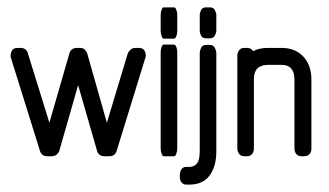

<svg xmlns="http://www.w3.org/2000/svg" viewBox="-20 -424 894 521"><path d="M297 -16Q293 0 276 0H264Q247 0 243 -16L192 -193L141 -15Q139 -9 133.5 -4.5Q128 0 120 0H109Q92 0 88 -16L9 -269Q8 -276 11.5 -285Q15 -294 28 -294H36Q52 -294 56 -278L114 -91L168 -278Q172 -294 189 -294H197Q206 -294 210.5 -289Q215 -284 217 -278L270 -91L327 -280Q329 -284 334 -289Q339 -294 348 -294H357Q369 -294 373 -285Q377 -276 375 -269Z M424 -319Q421 -319 418.5 -326Q416 -333 416 -340V-383Q416 -391 418.5 -397.5Q421 -404 424 -404H452Q456 -404 458.5 -397.5Q461 -391 461 -383V-340Q461 -333 458.5 -326Q456 -319 452 -319ZM424 0Q421 0 418.5 -7Q416 -14 416 -21V-282Q416 -290 418.5 -296.5Q421 -303 424 -303H452Q456 -303 458.5 -296.5Q461 -290 461 -282V-21Q461 -14 458.5 -7Q456 0 452 0Z M539 -320Q529 -320 525.5 -327.5Q522 -335 522 -341V-383Q522 -389 525.5 -396.5Q529 -404 539 -404H550Q559 -404 563 -396.5Q567 -389 567 -383V-341Q567 -335 563 -327.5Q559 -320 550 -320ZM485 77Q478 77 473 71.5Q468 66 468 56V50Q468 43 472 36Q476 29 485 29H493Q507 29 514.5 19.5Q522 10 522 -14V-280Q522 -286 525.5 -294Q529 -302 539 -302H550Q559 -302 563 -294Q567 -286 567 -280V-13Q567 27 549 52Q531 77 493 77Z M798 0Q789 0 784 -6Q779 -12 779 -21V-208Q779 -248 744 -248H708Q669 -248 669 -210V-21Q669 -12 664 -6Q659 0 650 0H643Q633 0 628.5 -7Q624 -14 624 -21V-274Q624 -280 628.5 -287Q633 -294 643 -294H650Q662 -294 667 -285Q682 -294 708 -294H744Q781 -294 803 -270.5Q825 -247 825 -208V-21Q825 -12 820 -6Q815 0 805 0Z"/></svg>

Font: Chathura ExtraBold
Style: Regular
Weight: 800
Designer: Appaji Ambarisha Darbha
Foundry: Aditya Fonts
Version: Version 1.002 2016